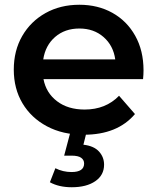

<svg xmlns="http://www.w3.org/2000/svg" viewBox="-20 -560 662 808"><path d="M333 7Q244 7 177.5 -28.5Q111 -64 74.5 -125.5Q38 -187 38 -267Q38 -347 73.5 -408.5Q109 -470 171.5 -505Q234 -540 314 -540Q392 -540 453 -506Q514 -472 549 -409.5Q584 -347 584 -264Q584 -256 583.5 -246Q583 -236 582 -227H163Q174 -169 220 -134Q266 -99 336 -99Q425 -99 481 -157L548 -80Q474 7 333 7ZM162 -310H465Q457 -368 416 -404Q375 -440 314 -440Q253 -440 212 -404.5Q171 -369 162 -310ZM282 228Q228 228 190 207L213 148Q245 164 281 164Q334 164 334 128Q334 113 321.5 104Q309 95 281 95H250L277 -7H345L331 49Q375 54 396.5 77.5Q418 101 418 133Q418 177 381 202.5Q344 228 282 228Z"/></svg>

Font: Montserrat SemiBold
Style: Regular
Weight: 600
Designer: Julieta Ulanovsky
Foundry: Julieta Ulanovsky
Version: Version 9.000; ttfautohint (v1.8.4.7-5d5b)